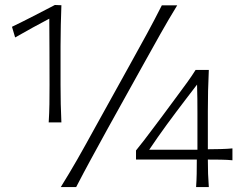

<svg xmlns="http://www.w3.org/2000/svg" viewBox="-20 -754 978 774"><path d="M176.3 -260.7H227.5Q225.6 -299.3 224.9 -334.5Q224.1 -369.6 224.1 -412.1V-568.8Q224.1 -611.8 225.1 -653.1Q226.1 -694.3 227.5 -732.9L201.2 -733.9Q158.2 -711.4 115.5 -689.5Q72.8 -667.5 28.3 -646L41 -603Q78.6 -624.5 112.8 -643.3Q147 -662.1 178.7 -678.7Q179.2 -612.8 179.4 -545.9Q179.7 -479 179.7 -412.1Q179.7 -369.6 179.2 -334.5Q178.7 -299.3 176.3 -260.7ZM225.1 0H287.1Q316.4 -56.6 345.9 -110.8Q375.5 -165 414.1 -235.4L555.7 -490.2Q596.2 -563 627.2 -618.2Q658.2 -673.3 694.3 -732.4H632.3Q602.5 -673.3 572.5 -618.2Q542.5 -563 502 -490.2L360.8 -235.4Q322.3 -165 291.3 -110.8Q260.3 -56.6 225.1 0ZM817.9 -110.8Q842.8 -110.8 870.1 -110.4Q897.5 -109.9 917 -107.9V-155.8Q897.5 -153.8 870.1 -153.1Q842.8 -152.3 817.9 -152.3V-305.2Q817.9 -346.2 818.8 -387.7Q819.8 -429.2 821.8 -472.2H768.6Q753.9 -448.7 736.3 -424.3Q718.8 -399.9 701.2 -376.5L637.2 -290Q620.6 -268.1 600.6 -241.2Q580.6 -214.4 561.5 -189.5Q542.5 -164.6 528.3 -147.5V-110.8H773.4Q773.4 -78.6 772.9 -53.5Q772.5 -28.3 770.5 0H821.8Q819.8 -28.3 818.8 -53.5Q817.9 -78.6 817.9 -110.8ZM581.5 -150.4Q615.2 -200.7 652.3 -251.5Q689.5 -302.2 728 -352.5L774.4 -413.1Q775.4 -384.8 775.6 -356.2Q775.9 -327.6 775.9 -299.3V-150.4Z"/></svg>

Font: Pinar-VF-FD
Style: Regular
Weight: 300
Designer: Amin Abedi
Version: Version 3.0